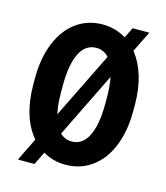

<svg xmlns="http://www.w3.org/2000/svg" viewBox="-116 -830 834 966"><g transform="rotate(15 301.0 -347.0)"><path d="M419.9 -371.6Q419.9 -429.2 410.6 -475.6L244.1 -136.2Q269 -111.3 305.7 -111.3Q360.4 -111.3 389.9 -168.9Q419.4 -226.6 419.9 -335.9ZM189.9 -339.4Q189.9 -271.5 200.7 -225.1L370.1 -569.3Q343.3 -598.6 304.7 -598.6Q249.5 -598.6 220 -542Q190.4 -485.4 189.9 -375ZM565.4 -339.4Q565.4 -234.9 533.4 -155.8Q501.5 -76.7 441.9 -33.4Q382.3 9.8 305.7 9.8Q240.2 9.8 187.5 -21.5L154.3 46.4H67.9L126.5 -73.2Q44.9 -169.4 44.9 -343.3V-370.6Q44.9 -475.6 77.4 -555.4Q109.9 -635.3 169.2 -678Q228.5 -720.7 304.7 -720.7Q372.6 -720.7 427.7 -686.5L454.6 -741.2H541.5L487.8 -632.3Q564.9 -535.2 565.4 -371.1Z"/></g></svg>

Font: MAUL Condensed Bold
Style: Condensed Bold
Weight: 700
Designer: MAUL
Version: Version 1.0; 2020; ttfautohint (v1.8.3)